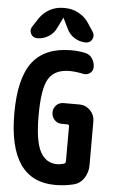

<svg xmlns="http://www.w3.org/2000/svg" viewBox="-63 -1012 627 1062"><g transform="rotate(5 250.0 -480.5)"><path d="M379.9 -445.3Q415 -445.3 439.9 -419.9Q464.8 -394.5 464.8 -360.4V-115.2Q464.8 -75.2 443.4 -43Q421.9 -10.7 384.8 -2Q336.9 9.8 285.2 9.8Q25.4 9.8 25.4 -365.2Q25.4 -561.5 94.7 -650.9Q164.1 -740.2 309.6 -740.2Q347.7 -740.2 385.7 -732.4Q411.1 -727.5 425.8 -706.1Q440.4 -684.6 440.4 -658.2Q440.4 -636.7 423.3 -624Q406.2 -611.3 384.8 -616.2Q343.8 -625 309.6 -625Q227.5 -625 193.8 -569.8Q160.2 -514.6 160.2 -365.2Q160.2 -222.7 191.9 -164.1Q223.6 -105.5 285.2 -105.5Q303.7 -105.5 322.3 -111.3Q333 -114.3 333 -126V-319.3Q333 -330.1 322.3 -330.1H292Q267.6 -330.1 251.5 -347.2Q235.4 -364.3 235.4 -388.2Q235.4 -412.1 251.5 -428.7Q267.6 -445.3 292 -445.3ZM254.9 -969.7Q294.9 -969.7 330.1 -950.7Q365.2 -931.6 386.7 -899.4L418 -851.6Q430.7 -832 419.9 -811Q409.2 -790 384.8 -790Q350.6 -790 321.3 -808.6Q292 -827.1 278.3 -858.4L251 -914.1Q251 -915 250 -915Q249 -915 249 -914.1L221.7 -858.4Q208 -827.1 178.7 -808.6Q149.4 -790 115.2 -790Q90.8 -790 80.1 -811Q69.3 -832 82 -851.6L113.3 -899.4Q135.7 -932.6 170.4 -951.2Q205.1 -969.7 245.1 -969.7Z"/></g></svg>

Font: Rounded-X Mgen+ 1m bold
Style: Bold
Weight: 700
Designer: [Source Han Sans]
Ryoko NISHIZUKA  (kana & ideographs); Paul D. Hunt (Latin, Greek & Cyrillic); Wenlong ZHANG  (bopomofo
Version: Version 1.059.20150602